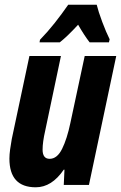

<svg xmlns="http://www.w3.org/2000/svg" viewBox="-20 -786 514 816"><path d="M234 -606Q266 -631 312 -681Q339 -634 361 -606H443L446 -619Q431 -649 414.5 -693Q398 -737 391 -766H270Q243 -727 213 -689Q183 -651 150 -617L148 -606ZM251 -65H254L251 0H358L474 -548H340L279 -263Q265 -196 244 -153.5Q223 -111 191 -111Q161 -111 161 -150Q161 -182 172 -230L239 -548H105L30 -195Q26 -173 23 -151Q20 -129 20 -112Q20 10 132 10Q200 10 251 -65Z"/></svg>

Font: Noto Sans UI Condensed ExtraBold
Style: Italic
Weight: 800
Width: 3
Designer: Monotype Design Team
Foundry: Monotype Imaging Inc.
Version: 1.001